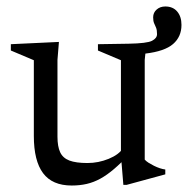

<svg xmlns="http://www.w3.org/2000/svg" viewBox="-20 -563 580 593"><path d="M157.5 -141Q157.5 -110.5 165.8 -92.8Q174 -75 194.2 -67.2Q214.5 -59.5 250 -59.5Q284 -59.5 315.8 -72.5Q347.5 -85.5 360 -105.5L379 -86.5Q354 -59.5 332.2 -41Q310.5 -22.5 290 -11.2Q269.5 0 248 5Q226.5 10 201.5 10Q141.5 10 113 -28.2Q84.5 -66.5 84.5 -143V-377L13.5 -407V-426.5L162 -433.5L157.5 -378ZM465 -457.5Q465 -470.5 462 -477.5Q459 -484.5 456 -491.2Q453 -498 453 -509.5Q453 -524 463.8 -533.5Q474.5 -543 490.5 -543Q514 -543 527.2 -527.5Q540.5 -512 540.5 -486Q540.5 -449.5 514.5 -427Q488.5 -404.5 429 -397.5L427 -378V-70Q431.5 -65 439 -60.2Q446.5 -55.5 455.5 -51Q464.5 -46.5 473.5 -43.5Q482.5 -40.5 490.5 -39.5V-24.5L371 8H361L353.5 -83V-377L282.5 -407V-426.5L377 -428Q434 -429 449.5 -437Q465 -445 465 -457.5Z"/></svg>

Font: Newsreader 16pt
Style: Regular
Weight: 400
Designer: Hugues Gentile
Foundry: Production Type
Version: Version 1.003